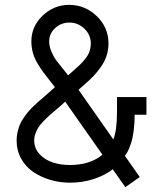

<svg xmlns="http://www.w3.org/2000/svg" viewBox="-20 -754 675 795"><path d="M207.5 -393.1Q200.2 -402.8 183.8 -423.1Q167.5 -443.4 157 -458Q146.5 -472.7 134.3 -493.2Q122.1 -513.7 116 -536.1Q109.9 -558.6 109.9 -582.5Q109.9 -645 156.7 -689.5Q203.6 -733.9 266.6 -733.9Q333 -733.4 381.1 -686.8Q429.2 -640.1 429.2 -574.2Q429.2 -546.9 420.7 -521.7Q412.1 -496.6 396.5 -475.1Q380.9 -453.6 367.2 -439.2Q353.5 -424.8 334.5 -408.2L305.2 -382.3L449.2 -176.8Q464.4 -213.4 464.4 -291V-352.1H586.4V-278.8H537.6Q537.6 -243.2 533.4 -212.4Q529.3 -181.6 523.4 -163.6Q517.6 -145.5 511.5 -132.3Q505.4 -119.1 501 -114.3L497.1 -108.9L558.6 -21L499 21L446.8 -53.2Q413.6 -27.3 367.4 -12.5Q321.3 2.4 269.5 2.4Q228.5 2.4 189.7 -8.8Q150.9 -20 119.1 -41Q87.4 -62 68.1 -96.2Q48.8 -130.4 48.8 -172.4Q48.8 -189.5 52.5 -206.1Q56.2 -222.7 61.5 -236.1Q66.9 -249.5 76.4 -263.7Q85.9 -277.8 94 -287.8Q102.1 -297.9 114.7 -310.3Q127.4 -322.8 135.7 -330.1Q144 -337.4 157.7 -349.1Q171.4 -360.8 177.2 -366.2ZM121.6 -173.3Q121.6 -139.2 144.3 -115.2Q167 -91.3 199.5 -81.1Q231.9 -70.8 269 -70.8Q352.5 -70.8 404.3 -113.3L250 -333L226.1 -311.5Q220.7 -307.1 205.6 -294.2Q190.4 -281.2 181.9 -273.7Q173.3 -266.1 160.2 -252.4Q147 -238.8 139.9 -227.8Q132.8 -216.8 127.2 -202.1Q121.6 -187.5 121.6 -173.3ZM267.6 -660.6Q233.4 -660.6 208.5 -637.9Q183.6 -615.2 183.6 -582Q183.6 -562.5 192.9 -540.5Q202.1 -518.6 211.9 -505.4Q221.7 -492.2 239.5 -470.5Q257.3 -448.7 262.2 -441.9L285.6 -462.9Q302.2 -477.5 310.8 -485.8Q319.3 -494.1 332 -509.3Q344.7 -524.4 350.3 -540.3Q356 -556.2 356 -574.2Q356 -609.4 329.6 -635Q303.2 -660.6 267.6 -660.6Z"/></svg>

Font: Eligible
Style: Regular
Weight: 500
Version: Version 1.1